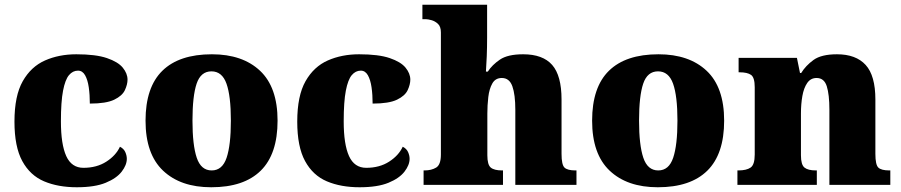

<svg xmlns="http://www.w3.org/2000/svg" viewBox="-20 -780 3800 810"><path d="M304 10Q225 10 166 -15Q107 -40 74 -100.5Q41 -161 41 -267Q41 -376 76 -437.5Q111 -499 170 -525Q229 -551 302 -551Q384 -551 431 -535Q478 -519 498 -494.5Q518 -470 518 -444Q518 -424 507 -400Q496 -376 462 -359.5Q428 -343 359 -343Q359 -380 354.5 -411.5Q350 -443 339 -462.5Q328 -482 309 -482Q287 -482 271 -463Q255 -444 246 -397.5Q237 -351 237 -268Q237 -171 259.5 -121.5Q282 -72 332 -72Q388 -72 428.5 -98Q469 -124 486 -161Q502 -153 508.5 -138.5Q515 -124 515 -110Q515 -84 493.5 -56Q472 -28 426 -9Q380 10 304 10Z M871 10Q742 10 668 -60Q594 -130 594 -271Q594 -412 665 -481.5Q736 -551 874 -551Q1003 -551 1077 -481.5Q1151 -412 1151 -271Q1151 -130 1080 -60Q1009 10 871 10ZM873 -61Q918 -61 936 -114.5Q954 -168 954 -271Q954 -375 935.5 -427Q917 -479 872 -479Q827 -479 809.5 -427Q792 -375 792 -271Q792 -168 810 -114.5Q828 -61 873 -61Z M1497 10Q1418 10 1359 -15Q1300 -40 1267 -100.5Q1234 -161 1234 -267Q1234 -376 1269 -437.5Q1304 -499 1363 -525Q1422 -551 1495 -551Q1577 -551 1624 -535Q1671 -519 1691 -494.5Q1711 -470 1711 -444Q1711 -424 1700 -400Q1689 -376 1655 -359.5Q1621 -343 1552 -343Q1552 -380 1547.5 -411.5Q1543 -443 1532 -462.5Q1521 -482 1502 -482Q1480 -482 1464 -463Q1448 -444 1439 -397.5Q1430 -351 1430 -268Q1430 -171 1452.5 -121.5Q1475 -72 1525 -72Q1581 -72 1621.5 -98Q1662 -124 1679 -161Q1695 -153 1701.5 -138.5Q1708 -124 1708 -110Q1708 -84 1686.5 -56Q1665 -28 1619 -9Q1573 10 1497 10Z M1767 0V-61H1771Q1800 -61 1820 -73Q1840 -85 1840 -128V-643Q1840 -668 1827.5 -679.5Q1815 -691 1800 -695Q1785 -699 1777 -699H1762V-760H2035V-622Q2035 -581 2033.5 -542.5Q2032 -504 2030 -478H2038Q2056 -506 2089 -528.5Q2122 -551 2187 -551Q2270 -551 2309.5 -506Q2349 -461 2349 -360V-131Q2349 -85 2361.5 -73Q2374 -61 2408 -61H2412V0H2154V-317Q2154 -381 2141.5 -416Q2129 -451 2097 -451Q2070 -451 2057 -428Q2044 -405 2040 -370.5Q2036 -336 2036 -301V-125Q2036 -85 2050.5 -73Q2065 -61 2098 -61H2102V0Z M2755 10Q2626 10 2552 -60Q2478 -130 2478 -271Q2478 -412 2549 -481.5Q2620 -551 2758 -551Q2887 -551 2961 -481.5Q3035 -412 3035 -271Q3035 -130 2964 -60Q2893 10 2755 10ZM2757 -61Q2802 -61 2820 -114.5Q2838 -168 2838 -271Q2838 -375 2819.5 -427Q2801 -479 2756 -479Q2711 -479 2693.5 -427Q2676 -375 2676 -271Q2676 -168 2694 -114.5Q2712 -61 2757 -61Z M3091 0V-61H3095Q3129 -61 3146.5 -73Q3164 -85 3164 -128V-412Q3164 -453 3148.5 -464Q3133 -475 3100 -475H3096V-536H3342L3355 -472H3360Q3379 -503 3412 -527Q3445 -551 3511 -551Q3591 -551 3632 -506Q3673 -461 3673 -360V-131Q3673 -85 3685.5 -73Q3698 -61 3732 -61H3736V0H3479V-317Q3479 -381 3468 -416Q3457 -451 3425 -451Q3400 -451 3385.5 -430Q3371 -409 3365 -375Q3359 -341 3359 -301V-125Q3359 -85 3374 -73Q3389 -61 3422 -61H3426V0Z"/></svg>

Font: Noto Serif Sinhala Black
Style: Regular
Weight: 900
Designer: Jelle Bosma - Monotype Design Team
Foundry: Monotype Imaging Inc.
Version: Version 2.007; ttfautohint (v1.8.4.7-5d5b)